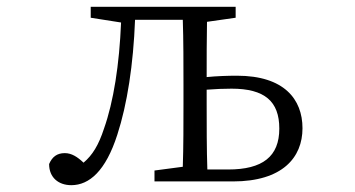

<svg xmlns="http://www.w3.org/2000/svg" viewBox="-20 -532 1040 563"><path d="M189 11C242 11 290 -31 324 -137C353 -226 371 -343 376 -474H516C518 -419 518 -338 518 -284V-227C518 -175 518 -98 516 -43L433 -32V0H663C808 0 867 -70 867 -156C867 -241 813 -310 675 -310C649 -310 616 -309 586 -306C586 -356 586 -420 587 -468L671 -480V-512H246V-480L335 -466C330 -343 313 -234 285 -155C269 -106 251 -77 225 -55C207 -72 190 -83 170 -83C147 -83 133 -72 124 -51C124 -11 152 11 189 11ZM586 -227V-269C611 -271 637 -272 659 -272C756 -272 799 -235 799 -155C799 -73 750 -35 649 -35H588C586 -90 586 -172 586 -227Z"/></svg>

Font: Kiri Minchoo Light
Style: Regular
Weight: 300
Designer: Ryoko NISHIZUKA 西塚涼子 (kana & ideographs); Frank Grießhammer (Latin, Greek & Cyrillic);
akenotsuki.com/eyeben/fonts/ (U+
Foundry: Adobe
akenotsuki.com/eyeben/fonts/
Version: Version 4.002;hotconv 1.0.119;makeotfexe 2.5.65604